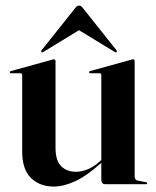

<svg xmlns="http://www.w3.org/2000/svg" viewBox="-20 -660 560 688"><path d="M343 -15.5V-80.5V-83V-391Q343 -394 341.5 -395.8Q340 -397.5 336 -397.5H304Q301.5 -397.5 300.2 -398.8Q299 -400 299 -401Q299 -403 300.2 -404Q301.5 -405 303.5 -405.5L446.5 -445Q451 -446.5 453 -447Q455 -447.5 457 -447.5Q460 -447.5 461.2 -445.5Q462.5 -443.5 462.5 -441V-28.5Q462.5 -21.5 465.5 -17.5Q468.5 -13.5 475 -12.5L502 -7.5Q505 -7 506.2 -6Q507.5 -5 507.5 -3.5Q507.5 -2 506.2 -1Q505 0 503 0H357Q350.5 0 346.8 -4Q343 -8 343 -15.5ZM59.5 -117.5V-391Q59.5 -394 57.8 -395.8Q56 -397.5 52 -397.5H19.5Q17.5 -397.5 16.2 -398.8Q15 -400 15 -401Q15 -403 16.2 -404Q17.5 -405 19.5 -405.5L162.5 -445Q167.5 -446.5 169.2 -447Q171 -447.5 173 -447.5Q176 -447.5 177.5 -445.5Q179 -443.5 179 -441V-129.5Q179 -85.5 198.8 -65Q218.5 -44.5 252 -44.5Q273 -44.5 294.8 -53.5Q316.5 -62.5 338 -82L355 -97.5L360.5 -92L342.5 -76Q290.5 -29.5 249.2 -10.5Q208 8.5 172.5 8.5Q123 8.5 91.2 -22Q59.5 -52.5 59.5 -117.5ZM292 -569.5H234L390 -474.5Q392.5 -473 394.5 -472.5Q396.5 -472 398 -473Q399 -474 398.8 -476Q398.5 -478 397 -480.5L277.5 -630.5Q273.5 -635.5 270.5 -637.8Q267.5 -640 263 -640Q259 -640 256 -637.8Q253 -635.5 249 -630.5L129.5 -480.5Q127.5 -478 127.8 -476Q128 -474 128.5 -473Q130 -472 132 -472.5Q134 -473 136.5 -474.5Z"/></svg>

Font: Fraunces 120pt SemiBold
Style: Regular
Weight: 600
Version: Version 1.000;[b76b70a41]